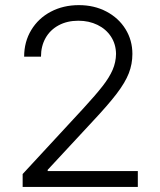

<svg xmlns="http://www.w3.org/2000/svg" viewBox="-20 -737 629 757"><path d="M69.3 -50.8 308.6 -309.6Q357.9 -363.3 384.5 -397.5Q411.1 -431.6 424.1 -461.7Q437 -491.7 437.5 -524.4Q437 -563 417.5 -592.8Q397.9 -622.6 364.3 -638.9Q330.6 -655.3 289.1 -655.3Q244.6 -655.3 211.2 -637.2Q177.7 -619.1 159.7 -587.2Q141.6 -555.2 141.6 -513.7H75.2Q75.2 -572.3 103.3 -618.7Q131.3 -665 180.4 -690.9Q229.5 -716.8 291 -716.8Q351.6 -716.8 399.7 -691.4Q447.8 -666 474.9 -622.1Q502 -578.1 502 -524.4Q502 -484.4 487.8 -448Q473.6 -411.6 439.9 -367.4Q406.2 -323.2 343.8 -256.8L168 -67.4V-62.5H523.4V0H69.3Z"/></svg>

Font: Pretendard Light
Style: Regular
Weight: 300
Designer: Base glyphs from Inter by Rasmus Andersson; Hangeul glyphs from Noto Sans CJK(Source Han Sans) by Jang Soo-young and Kan
Foundry: Kil Hyung-jin
Version: Version 1.309